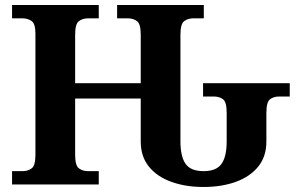

<svg xmlns="http://www.w3.org/2000/svg" viewBox="-20 -734 1183 764"><path d="M790 10Q718 10 661.5 -10.5Q605 -31 572.5 -71Q540 -111 540 -171V-342H279V-118Q279 -75 294 -64Q309 -53 330 -53H373V0H28V-53H70Q91 -53 106 -64Q121 -75 121 -118V-600Q121 -640 105.5 -650.5Q90 -661 70 -661H28V-714H373V-661H330Q309 -661 294 -650Q279 -639 279 -596V-403H540V-596Q540 -639 525 -650Q510 -661 489 -661H446V-714H791V-661H749Q728 -661 713 -650Q698 -639 698 -596V-172Q698 -111 718.5 -82Q739 -53 790 -53Q841 -53 861.5 -82Q882 -111 882 -172V-285Q882 -328 867.5 -339Q853 -350 831 -350H788V-403H1133V-350H1091Q1069 -350 1054.5 -339Q1040 -328 1040 -285V-171Q1040 -111 1007.5 -71Q975 -31 918.5 -10.5Q862 10 790 10Z"/></svg>

Font: NotoSerif-Bold
Style: Regular
Weight: 700
Designer: Monotype Design Team
Foundry: Monotype Imaging Inc.
Version: Version 2.007; ttfautohint (v1.8) -l 8 -r 50 -G 200 -x 14 -D